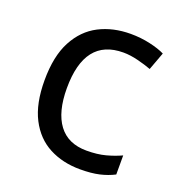

<svg xmlns="http://www.w3.org/2000/svg" viewBox="-106 -637 692 738"><g transform="rotate(20 240.0 -268.0)"><path d="M300 10Q229 10 173.5 -19Q118 -48 86.5 -109Q55 -170 55 -265Q55 -364 88 -426Q121 -488 177.5 -517Q234 -546 306 -546Q347 -546 385 -537.5Q423 -529 447 -517L420 -444Q396 -453 364 -461Q332 -469 304 -469Q146 -469 146 -266Q146 -169 184.5 -117.5Q223 -66 299 -66Q343 -66 376.5 -75Q410 -84 438 -97V-19Q411 -5 378.5 2.5Q346 10 300 10Z"/></g></svg>

Font: Noto Sans Avestan
Style: Regular
Weight: 400
Designer: Monotype Design Team
Foundry: Monotype Imaging Inc.
Version: Version 2.003; ttfautohint (v1.8.4.7-5d5b)